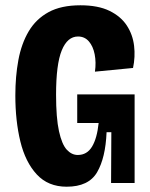

<svg xmlns="http://www.w3.org/2000/svg" viewBox="-20 -692 568 726"><path d="M232 14Q162 14 119 -32.5Q76 -79 57 -157Q38 -235 38 -331Q38 -403 49.5 -465Q61 -527 88.5 -573.5Q116 -620 163.5 -646Q211 -672 284 -672Q351 -672 394 -651Q437 -630 459.5 -595.5Q482 -561 487 -519Q492 -477 483 -435L339 -421Q344 -456 338 -486.5Q332 -517 316 -535.5Q300 -554 275 -554Q235 -554 213.5 -501.5Q192 -449 192 -334Q192 -246 203 -196Q214 -146 232.5 -126Q251 -106 274 -106Q309 -106 328 -137.5Q347 -169 353 -227H272V-335H489V0H400L401 -192H383Q379 -95 347 -40.5Q315 14 232 14Z"/></svg>

Font: Bricolage Grotesque 12pt Condensed ExtraBold
Style: Regular
Weight: 800
Width: 3
Designer: Mathieu Triay
Foundry: Atelier Triay
Version: Version 1.001; ttfautohint (v1.8.4.7-5d5b);gftools[0.9.33.de